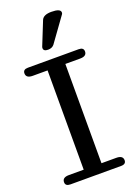

<svg xmlns="http://www.w3.org/2000/svg" viewBox="-178 -1029 764 1096"><g transform="rotate(-20 204.0 -481.5)"><path d="M231 -782Q218 -766 194 -766Q166 -766 166 -785Q166 -791 168 -795L225 -937Q237 -963 284 -963Q340 -963 340 -939Q340 -933 337 -929ZM50 0Q20 0 20 -24Q20 -53 60 -53H150V-656H60Q20 -656 20 -685Q20 -709 50 -709H358Q388 -709 388 -685Q388 -656 348 -656H258V-53H348Q388 -53 388 -24Q388 0 358 0Z"/></g></svg>

Font: Marmelad
Style: Regular
Weight: 400
Designer: Manvel Shmavonyan
Foundry: Cyreal
Version: Version 1.001;PS 001.001;hotconv 1.0.88;makeotf.lib2.5.64775